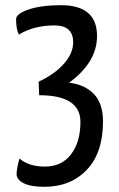

<svg xmlns="http://www.w3.org/2000/svg" viewBox="-20 -620 458 740"><path d="M246 -301Q305 -295 341 -258.5Q377 -222 377 -152Q377 -31 314.5 34.5Q252 100 151 100Q98 100 71 86Q44 72 44 51Q44 30 55 -9Q91 22 153 22Q218 22 254 -25.5Q290 -73 290 -150Q290 -253 131 -253L129 -305Q192 -335 227 -375Q262 -415 262 -457Q262 -522 190 -522Q111 -522 53 -487V-486Q42 -508 42 -546Q42 -567 90.5 -583.5Q139 -600 215 -600Q354 -600 354 -481Q354 -380 246 -301Z"/></svg>

Font: Yanone Kaffeesatz
Style: Regular
Weight: 400
Designer: Yanone (Cyrillic: Daniel Pouzeot)
Foundry: Yanone
Version: Version 1.003;PS 001.003;hotconv 1.0.88;makeotf.lib2.5.64775